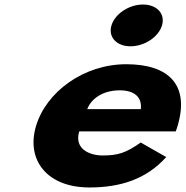

<svg xmlns="http://www.w3.org/2000/svg" viewBox="-20 -811 818 846"><path d="M610 -791C548.3 -791 486.4 -750 471.2 -699C455.9 -648 493.2 -607 555 -607C616.7 -607 678.5 -648 693.8 -699C709 -750 671.7 -791 610 -791ZM754.2 -232C757 -238 760.3 -249 762.4 -256C816.2 -436 724.7 -528 536.2 -528C348.6 -528 183.7 -406 138.8 -256C94.2 -107 186.2 15 373.7 15C511.7 15 625.4 -22 712.4 -119L600 -183C534.2 -137 500.6 -126 431.7 -126C377.2 -126 305.4 -153 329.1 -232ZM364.4 -330C382.1 -377 434 -413 507.8 -413C570.7 -413 606.8 -384 600.4 -330Z"/></svg>

Font: Hussar
Style: BdSuprExtOblThree
Weight: 700
Foundry: Cannot Into Space Fonts
Version: Version 2.00